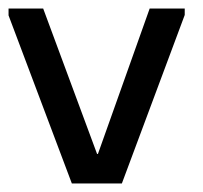

<svg xmlns="http://www.w3.org/2000/svg" viewBox="-25 -429 475 449"><path d="M325 -409H407V-394L260 0H143L-5 -393V-409H76L202 -69H204Z"/></svg>

Font: Darker Grotesque SemiBold
Style: Regular
Weight: 600
Designer: Gabriel Lam
Foundry: TypeRant
Version: Version 1.000;gftools[0.9.28]